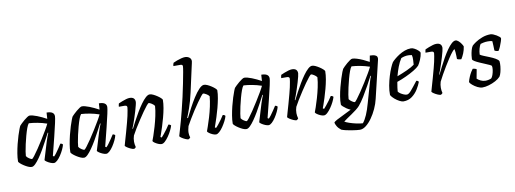

<svg xmlns="http://www.w3.org/2000/svg" viewBox="-73 -1242 5053 1883"><g transform="rotate(-10 2454.0 -300.0)"><path d="M152 0Q136 0 116 -9Q96 -18 76 -31Q56 -44 42.5 -56.5Q29 -69 28 -75Q28 -112 35.5 -156.5Q43 -201 54 -245.5Q65 -290 77 -327.5Q89 -365 98.5 -389.5Q108 -414 112 -419Q117 -425 131 -438.5Q145 -452 161.5 -466Q178 -480 193.5 -490Q209 -500 217 -500Q244 -500 291 -481.5Q338 -463 383 -438L387 -500Q462 -500 462 -451Q462 -436 451 -384.5Q440 -333 420 -253Q400 -173 374 -70L385 -63Q396 -73 410.5 -92.5Q425 -112 440 -134.5Q455 -157 467 -176Q475 -176 482 -172Q489 -168 491 -163Q486 -142 473 -114.5Q460 -87 442.5 -60.5Q425 -34 406.5 -17Q388 0 373 0Q359 0 339.5 -8Q320 -16 304.5 -26.5Q289 -37 286 -44L340 -222Q349 -251 357 -272Q365 -293 369 -301L364 -304Q346 -270 324.5 -229Q303 -188 279.5 -147.5Q256 -107 232.5 -73.5Q209 -40 188.5 -20Q168 0 152 0ZM168 -76Q173 -76 192.5 -101Q212 -126 238.5 -165.5Q265 -205 292.5 -249Q320 -293 342.5 -331.5Q365 -370 375 -392Q328 -408 281.5 -416.5Q235 -425 197 -427Q186 -415 174.5 -383.5Q163 -352 152 -311.5Q141 -271 132 -230.5Q123 -190 118 -158.5Q113 -127 113 -115Q122 -100 141 -88Q160 -76 168 -76Z M673 0Q657 0 637 -9Q617 -18 597 -31Q577 -44 563.5 -56.5Q550 -69 549 -75Q549 -112 556.5 -156.5Q564 -201 575 -245.5Q586 -290 598 -327.5Q610 -365 619.5 -389.5Q629 -414 633 -419Q638 -425 652 -438.5Q666 -452 682.5 -466Q699 -480 714.5 -490Q730 -500 738 -500Q765 -500 812 -481.5Q859 -463 904 -438L908 -500Q983 -500 983 -451Q983 -436 972 -384.5Q961 -333 941 -253Q921 -173 895 -70L906 -63Q917 -73 931.5 -92.5Q946 -112 961 -134.5Q976 -157 988 -176Q996 -176 1003 -172Q1010 -168 1012 -163Q1007 -142 994 -114.5Q981 -87 963.5 -60.5Q946 -34 927.5 -17Q909 0 894 0Q880 0 860.5 -8Q841 -16 825.5 -26.5Q810 -37 807 -44L861 -222Q870 -251 878 -272Q886 -293 890 -301L885 -304Q867 -270 845.5 -229Q824 -188 800.5 -147.5Q777 -107 753.5 -73.5Q730 -40 709.5 -20Q689 0 673 0ZM689 -76Q694 -76 713.5 -101Q733 -126 759.5 -165.5Q786 -205 813.5 -249Q841 -293 863.5 -331.5Q886 -370 896 -392Q849 -408 802.5 -416.5Q756 -425 718 -427Q707 -415 695.5 -383.5Q684 -352 673 -311.5Q662 -271 653 -230.5Q644 -190 639 -158.5Q634 -127 634 -115Q643 -100 662 -88Q681 -76 689 -76Z M1172 0Q1160 0 1140.5 -8.5Q1121 -17 1104.5 -28Q1088 -39 1085 -46Q1089 -61 1098.5 -94Q1108 -127 1121 -172Q1134 -217 1147 -267Q1156 -298 1162.5 -329.5Q1169 -361 1173 -384Q1177 -407 1177 -414Q1177 -425 1169.5 -429Q1162 -433 1149 -433H1095Q1095 -441 1097 -450Q1099 -459 1101 -465Q1117 -472 1138 -480.5Q1159 -489 1179 -494.5Q1199 -500 1213 -500Q1267 -500 1267 -451Q1267 -443 1261 -418.5Q1255 -394 1245.5 -362Q1236 -330 1225 -297Q1214 -264 1204.5 -237.5Q1195 -211 1189 -199L1193 -195Q1210 -229 1231.5 -269.5Q1253 -310 1277 -350.5Q1301 -391 1325.5 -425Q1350 -459 1372.5 -479.5Q1395 -500 1413 -500Q1428 -500 1447 -491Q1466 -482 1485 -469.5Q1504 -457 1517 -445Q1530 -433 1532 -426Q1532 -389 1524 -344Q1516 -299 1503.5 -253Q1491 -207 1478.5 -167.5Q1466 -128 1456.5 -101.5Q1447 -75 1445 -70L1457 -63Q1466 -72 1482.5 -92.5Q1499 -113 1516 -136Q1533 -159 1543 -176Q1552 -176 1559 -171.5Q1566 -167 1568 -163Q1562 -142 1548.5 -114.5Q1535 -87 1516.5 -60.5Q1498 -34 1479.5 -17Q1461 0 1445 0Q1430 0 1411.5 -8Q1393 -16 1378 -26.5Q1363 -37 1361 -45Q1366 -57 1378.5 -93Q1391 -129 1405.5 -178.5Q1420 -228 1431.5 -281Q1443 -334 1446 -380Q1437 -394 1417.5 -406Q1398 -418 1390 -418Q1384 -418 1367 -397.5Q1350 -377 1326.5 -343.5Q1303 -310 1277.5 -271Q1252 -232 1229 -194.5Q1206 -157 1192 -130Q1182 -101 1182 -69Q1182 -56 1184 -43Q1186 -30 1190 -15Q1188 -12 1183.5 -7.5Q1179 -3 1172 0Z M1713 0Q1701 0 1682 -8.5Q1663 -17 1646.5 -28Q1630 -39 1628 -46Q1633 -63 1644.5 -102.5Q1656 -142 1670 -192Q1684 -242 1695 -287Q1711 -349 1726.5 -418Q1742 -487 1754.5 -550Q1767 -613 1775 -657.5Q1783 -702 1783 -716Q1783 -733 1760 -733H1691Q1691 -741 1693.5 -751Q1696 -761 1699 -765Q1715 -773 1737 -781Q1759 -789 1780.5 -794.5Q1802 -800 1817 -800Q1842 -800 1860 -787Q1878 -774 1878 -750Q1878 -745 1874.5 -730Q1871 -715 1865 -688L1812 -448Q1793 -363 1770 -298Q1747 -233 1736 -209L1743 -205Q1764 -248 1791 -299Q1818 -350 1847 -395.5Q1876 -441 1904 -470.5Q1932 -500 1954 -500Q1969 -500 1988.5 -491Q2008 -482 2027 -469.5Q2046 -457 2059 -445Q2072 -433 2074 -426Q2074 -389 2065.5 -344Q2057 -299 2045 -253Q2033 -207 2020 -167.5Q2007 -128 1998 -102Q1989 -76 1987 -70L1998 -63Q2009 -73 2025 -93Q2041 -113 2057 -135.5Q2073 -158 2084 -176Q2093 -176 2100 -172Q2107 -168 2109 -163Q2104 -142 2090 -114.5Q2076 -87 2058 -60.5Q2040 -34 2021 -17Q2002 0 1987 0Q1973 0 1954.5 -8Q1936 -16 1921.5 -26.5Q1907 -37 1904 -45Q1908 -56 1920.5 -91.5Q1933 -127 1948 -176.5Q1963 -226 1974.5 -279.5Q1986 -333 1990 -380Q1981 -394 1960.5 -405.5Q1940 -417 1932 -417Q1926 -417 1909 -396Q1892 -375 1868.5 -341.5Q1845 -308 1819.5 -269Q1794 -230 1772 -192.5Q1750 -155 1735 -128Q1730 -110 1727 -94Q1724 -78 1724 -62Q1724 -39 1732 -15Q1729 -11 1724.5 -7Q1720 -3 1713 0Z M2290 0Q2274 0 2254 -9Q2234 -18 2214 -31Q2194 -44 2180.5 -56.5Q2167 -69 2166 -75Q2166 -112 2173.5 -156.5Q2181 -201 2192 -245.5Q2203 -290 2215 -327.5Q2227 -365 2236.5 -389.5Q2246 -414 2250 -419Q2255 -425 2269 -438.5Q2283 -452 2299.5 -466Q2316 -480 2331.5 -490Q2347 -500 2355 -500Q2382 -500 2429 -481.5Q2476 -463 2521 -438L2525 -500Q2600 -500 2600 -451Q2600 -436 2589 -384.5Q2578 -333 2558 -253Q2538 -173 2512 -70L2523 -63Q2534 -73 2548.5 -92.5Q2563 -112 2578 -134.5Q2593 -157 2605 -176Q2613 -176 2620 -172Q2627 -168 2629 -163Q2624 -142 2611 -114.5Q2598 -87 2580.5 -60.5Q2563 -34 2544.5 -17Q2526 0 2511 0Q2497 0 2477.5 -8Q2458 -16 2442.5 -26.5Q2427 -37 2424 -44L2478 -222Q2487 -251 2495 -272Q2503 -293 2507 -301L2502 -304Q2484 -270 2462.5 -229Q2441 -188 2417.5 -147.5Q2394 -107 2370.5 -73.5Q2347 -40 2326.5 -20Q2306 0 2290 0ZM2306 -76Q2311 -76 2330.5 -101Q2350 -126 2376.5 -165.5Q2403 -205 2430.5 -249Q2458 -293 2480.5 -331.5Q2503 -370 2513 -392Q2466 -408 2419.5 -416.5Q2373 -425 2335 -427Q2324 -415 2312.5 -383.5Q2301 -352 2290 -311.5Q2279 -271 2270 -230.5Q2261 -190 2256 -158.5Q2251 -127 2251 -115Q2260 -100 2279 -88Q2298 -76 2306 -76Z M2789 0Q2777 0 2757.5 -8.5Q2738 -17 2721.5 -28Q2705 -39 2702 -46Q2706 -61 2715.5 -94Q2725 -127 2738 -172Q2751 -217 2764 -267Q2773 -298 2779.5 -329.5Q2786 -361 2790 -384Q2794 -407 2794 -414Q2794 -425 2786.5 -429Q2779 -433 2766 -433H2712Q2712 -441 2714 -450Q2716 -459 2718 -465Q2734 -472 2755 -480.5Q2776 -489 2796 -494.5Q2816 -500 2830 -500Q2884 -500 2884 -451Q2884 -443 2878 -418.5Q2872 -394 2862.5 -362Q2853 -330 2842 -297Q2831 -264 2821.5 -237.5Q2812 -211 2806 -199L2810 -195Q2827 -229 2848.5 -269.5Q2870 -310 2894 -350.5Q2918 -391 2942.5 -425Q2967 -459 2989.5 -479.5Q3012 -500 3030 -500Q3045 -500 3064 -491Q3083 -482 3102 -469.5Q3121 -457 3134 -445Q3147 -433 3149 -426Q3149 -389 3141 -344Q3133 -299 3120.5 -253Q3108 -207 3095.5 -167.5Q3083 -128 3073.5 -101.5Q3064 -75 3062 -70L3074 -63Q3083 -72 3099.5 -92.5Q3116 -113 3133 -136Q3150 -159 3160 -176Q3169 -176 3176 -171.5Q3183 -167 3185 -163Q3179 -142 3165.5 -114.5Q3152 -87 3133.5 -60.5Q3115 -34 3096.5 -17Q3078 0 3062 0Q3047 0 3028.5 -8Q3010 -16 2995 -26.5Q2980 -37 2978 -45Q2983 -57 2995.5 -93Q3008 -129 3022.5 -178.5Q3037 -228 3048.5 -281Q3060 -334 3063 -380Q3054 -394 3034.5 -406Q3015 -418 3007 -418Q3001 -418 2984 -397.5Q2967 -377 2943.5 -343.5Q2920 -310 2894.5 -271Q2869 -232 2846 -194.5Q2823 -157 2809 -130Q2799 -101 2799 -69Q2799 -56 2801 -43Q2803 -30 2807 -15Q2805 -12 2800.5 -7.5Q2796 -3 2789 0Z M3385 200Q3374 200 3351.5 197.5Q3329 195 3301.5 190.5Q3274 186 3248 180Q3222 174 3204 167Q3177 146 3164.5 123.5Q3152 101 3150 88Q3153 79 3181.5 63.5Q3210 48 3250.5 29Q3291 10 3329 -10Q3309 -18 3290 -31Q3271 -44 3258 -56Q3245 -68 3243 -75Q3242 -112 3249.5 -156.5Q3257 -201 3268.5 -245Q3280 -289 3292 -327Q3304 -365 3313.5 -389Q3323 -413 3326 -417Q3332 -424 3345.5 -438Q3359 -452 3376 -466Q3393 -480 3407.5 -490Q3422 -500 3431 -500Q3449 -500 3476.5 -491.5Q3504 -483 3535 -469Q3566 -455 3595 -439L3606 -500Q3618 -500 3635.5 -498Q3653 -496 3666.5 -487.5Q3680 -479 3680 -460Q3680 -459 3679.5 -454.5Q3679 -450 3678 -445L3589 -72Q3578 -24 3556 24Q3534 72 3505.5 112Q3477 152 3446 176Q3415 200 3385 200ZM3382 -76Q3387 -76 3406.5 -101.5Q3426 -127 3452.5 -166Q3479 -205 3506.5 -249Q3534 -293 3556.5 -331.5Q3579 -370 3589 -392Q3541 -408 3495.5 -416.5Q3450 -425 3411 -427Q3400 -415 3388.5 -383.5Q3377 -352 3366 -311Q3355 -270 3346 -229.5Q3337 -189 3332 -158Q3327 -127 3327 -115Q3336 -101 3355 -88.5Q3374 -76 3382 -76ZM3424 142Q3469 88 3505 -44L3559 -233Q3566 -257 3572.5 -276Q3579 -295 3583 -301L3578 -304Q3556 -261 3528 -210.5Q3500 -160 3471 -112.5Q3442 -65 3414 -32Q3401 -17 3378 1Q3355 19 3329 36.5Q3303 54 3280.5 69.5Q3258 85 3247 94Q3260 103 3292 114Q3324 125 3360.5 133Q3397 141 3424 142Z M3853 0Q3839 0 3815.5 -12Q3792 -24 3769 -43.5Q3746 -63 3734 -84Q3733 -129 3742 -177Q3751 -225 3764.5 -269Q3778 -313 3792.5 -346.5Q3807 -380 3818 -397Q3827 -408 3847 -425Q3867 -442 3894 -459.5Q3921 -477 3952.5 -488.5Q3984 -500 4016 -500Q4031 -500 4051 -489Q4071 -478 4086 -464Q4101 -450 4102 -441Q4098 -408 4083.5 -374Q4069 -340 4055 -320Q4037 -301 4000.5 -279Q3964 -257 3918.5 -236Q3873 -215 3827 -199Q3821 -166 3818 -143Q3815 -120 3814 -105Q3821 -94 3836 -84Q3851 -74 3868 -67Q3885 -60 3898 -60Q3916 -60 3940.5 -88Q3965 -116 4012 -177Q4020 -177 4026.5 -172.5Q4033 -168 4035 -163Q4023 -130 3999.5 -92Q3976 -54 3940 -27Q3904 0 3853 0ZM3838 -253Q3889 -272 3937.5 -294Q3986 -316 4014 -337Q4017 -362 4017 -382Q4018 -396 4017 -409Q4016 -422 4013 -433Q4004 -435 3994.5 -436Q3985 -437 3975 -437Q3957 -437 3939.5 -433Q3922 -429 3906 -422Q3884 -389 3867 -344Q3850 -299 3838 -253Z M4226 0Q4214 0 4194.5 -8.5Q4175 -17 4158.5 -28Q4142 -39 4139 -46Q4143 -61 4152.5 -94Q4162 -127 4175 -172Q4188 -217 4201 -267Q4210 -298 4216.5 -329.5Q4223 -361 4227 -384Q4231 -407 4231 -414Q4231 -425 4223.5 -429Q4216 -433 4203 -433H4149Q4149 -441 4151 -450Q4153 -459 4155 -465Q4171 -472 4192 -480.5Q4213 -489 4233 -494.5Q4253 -500 4267 -500Q4321 -500 4321 -451Q4321 -443 4315 -418.5Q4309 -394 4299.5 -362Q4290 -330 4279 -297Q4268 -264 4258.5 -237.5Q4249 -211 4243 -199L4246 -196Q4263 -230 4283.5 -271Q4304 -312 4327 -352.5Q4350 -393 4373.5 -426.5Q4397 -460 4419 -480Q4441 -500 4459 -500Q4473 -500 4489 -485.5Q4505 -471 4516 -453.5Q4527 -436 4529 -428Q4524 -393 4511.5 -362.5Q4499 -332 4484 -309Q4470 -309 4458.5 -312Q4447 -315 4442 -319Q4442 -328 4441.5 -347.5Q4441 -367 4439.5 -387Q4438 -407 4435 -418Q4427 -416 4409.5 -394.5Q4392 -373 4370 -339.5Q4348 -306 4324.5 -267.5Q4301 -229 4280.5 -192Q4260 -155 4246 -127Q4237 -98 4237 -67Q4237 -53 4239 -39.5Q4241 -26 4244 -15Q4242 -12 4237.5 -7.5Q4233 -3 4226 0Z M4641 0Q4618 0 4591.5 -13.5Q4565 -27 4544 -45Q4523 -63 4519 -75Q4525 -100 4536 -125.5Q4547 -151 4558.5 -170Q4570 -189 4577 -197Q4587 -197 4598.5 -193.5Q4610 -190 4615 -186Q4612 -169 4607.5 -146Q4603 -123 4598 -95Q4612 -82 4634 -71Q4656 -60 4682 -60Q4696 -60 4712 -63.5Q4728 -67 4739 -72Q4749 -81 4757 -104Q4765 -127 4768.5 -152Q4772 -177 4768 -192Q4766 -197 4747.5 -205.5Q4729 -214 4703.5 -224.5Q4678 -235 4652 -246.5Q4626 -258 4607.5 -269Q4589 -280 4586 -290Q4586 -303 4589 -327.5Q4592 -352 4599 -378Q4606 -404 4617 -420Q4627 -431 4655 -450Q4683 -469 4723 -484.5Q4763 -500 4808 -500Q4818 -500 4833.5 -494Q4849 -488 4865 -478.5Q4881 -469 4892 -459.5Q4903 -450 4903 -444Q4903 -436 4895.5 -412.5Q4888 -389 4877.5 -364Q4867 -339 4857 -326Q4845 -326 4833.5 -329.5Q4822 -333 4818 -337Q4817 -356 4816.5 -384Q4816 -412 4814 -430Q4804 -434 4791.5 -435Q4779 -436 4769 -436Q4746 -436 4725 -431.5Q4704 -427 4696 -424Q4686 -409 4678 -380.5Q4670 -352 4669 -322Q4679 -314 4705 -303.5Q4731 -293 4761 -281Q4791 -269 4816 -255Q4841 -241 4849 -226Q4852 -203 4849 -173.5Q4846 -144 4839 -117Q4832 -90 4822 -75Q4804 -55 4772.5 -38Q4741 -21 4705.5 -10.5Q4670 0 4641 0Z"/></g></svg>

Font: Texturina
Style: Italic
Weight: 400
Italic angle: -11°
Designer: Guillermo Torres Carreño
Foundry: Omnibus-Type
Version: Version 1.002; ttfautohint (v1.8.3)